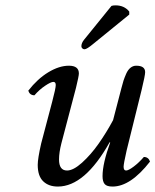

<svg xmlns="http://www.w3.org/2000/svg" viewBox="-20 -683 577 713"><path d="M389.2 -153.8 387.2 -154.8Q294.9 9.8 194.8 9.8Q160.6 9.8 140.4 -9.8Q120.1 -29.3 120.1 -70.8Q120.1 -93.8 132.8 -149.9L173.8 -305.2Q187 -355 187 -367.2Q187 -378.9 178.2 -378.9Q168.9 -378.9 147.5 -364.5Q126 -350.1 107.9 -329.1Q90.8 -329.1 85 -346.2Q119.1 -390.1 159.4 -414.6Q199.7 -439 235.8 -439Q272.9 -439 272.9 -410.2Q272.9 -400.9 262.2 -356.9L208 -150.9Q199.2 -116.2 199.2 -90.8Q199.2 -49.8 229 -49.8Q252.4 -49.8 284.9 -79.1Q317.4 -108.4 346.2 -149.4Q375 -190.4 399.9 -236.8L431.2 -356.9Q435.1 -372.6 438.7 -383.8Q442.4 -395 448.7 -409.4Q455.1 -423.8 464.6 -431.4Q474.1 -439 485.8 -439Q519 -439 519 -415Q519 -403.3 505.9 -349.1L450.2 -124Q439 -74.2 439 -64Q439 -49.8 448.2 -49.8Q457 -49.8 476.3 -64.2Q495.6 -78.6 514.2 -100.1Q531.2 -100.1 537.1 -83Q464.8 9.8 397.9 9.8Q376.5 9.8 368.7 0.5Q360.8 -8.8 360.8 -28.8Q360.8 -75.7 389.2 -153.8ZM394 -661.1Q399.9 -663.1 409.2 -663.1Q441.4 -663.1 460 -640.1V-628.9L326.2 -520Q302.2 -500 293.9 -500Q289.1 -500 285.6 -503.4Q282.2 -506.8 282.2 -511.2Q282.2 -522.9 292 -535.2Z"/></svg>

Font: Common Serif
Style: Italic
Weight: 400
Italic angle: -12°
Designer: Philipp H. Poll, Khaled Hosny
Foundry: Stefan Peev, Context Ltd.
Version: Version 1.026